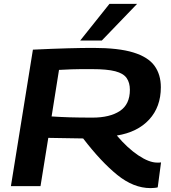

<svg xmlns="http://www.w3.org/2000/svg" viewBox="-20 -956 877 986"><path d="M36 0 149 -701Q254 -706 328.5 -708Q403 -710 459 -710Q589 -710 665 -686.5Q741 -663 773.5 -618Q806 -573 806 -508Q806 -407 746 -342Q686 -277 580 -260Q635 -195 690.5 -158Q746 -121 787 -121Q791 -121 797 -121Q803 -121 807 -122L790 6Q785 8 772 9Q759 10 753 10Q666 10 582.5 -57.5Q499 -125 407 -245Q360 -246 316.5 -246.5Q273 -247 228 -248L188 0ZM455 -352Q544 -352 595.5 -386Q647 -420 647 -495Q647 -531 630.5 -555Q614 -579 572 -590Q530 -601 453 -601Q419 -601 395.5 -601Q372 -601 347 -600Q322 -599 283 -597L245 -358Q290 -355 339 -353.5Q388 -352 455 -352ZM392 -748 542 -936H684L503 -748Z"/></svg>

Font: Georama Extended SemiBold
Style: Italic
Weight: 600
Width: 7
Italic angle: -9°
Designer: Jean-Baptiste Levee
Foundry: Production Type
Version: Version 1.000